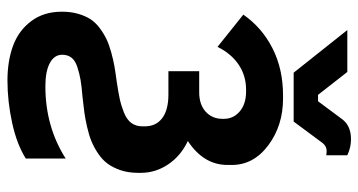

<svg xmlns="http://www.w3.org/2000/svg" viewBox="-242 -508 956 512"><g transform="rotate(90 236.0 -252.0)"><path d="M173.8 -557.1 60.1 -700.2H171.9L232.9 -622.1H250L296.9 -685.1Q314.5 -710 351.1 -710Q373.5 -710 394 -700.2V-644Q390.1 -645 381.8 -645Q370.6 -645 361.8 -634.8L304.2 -557.1ZM402.8 50.8V157.2Q364.7 181.2 307.6 193.6Q250.5 206.1 194.8 206.1Q142.6 206.1 102.1 191.2Q61.5 176.3 36.4 142.8Q11.2 109.4 11.2 61Q11.2 37.1 16.8 17.6Q22.5 -2 31.5 -15.6Q40.5 -29.3 55.4 -40.3Q70.3 -51.3 84.7 -58.1Q99.1 -64.9 119.6 -70.6Q140.1 -76.2 156.5 -79.1Q172.9 -82 195.8 -85Q225.6 -89.4 243.7 -93.3Q261.7 -97.2 280.5 -104.7Q299.3 -112.3 308.1 -124.5Q316.9 -136.7 316.9 -153.8V-160.2Q316.9 -189.9 295.2 -206.5Q273.4 -223.1 231.9 -223.1H169.9V-305.2H226.1Q258.8 -305.2 277.8 -322.5Q296.9 -339.8 296.9 -367.2V-371.1Q296.9 -396.5 277.1 -413.3Q257.3 -430.2 224.1 -430.2H219.2Q181.6 -430.2 152.1 -410.2Q122.6 -390.1 105 -354L19 -422.9Q53.7 -472.7 108.9 -500.7Q164.1 -528.8 234.9 -528.8H242.2Q314.9 -528.8 367.4 -489.5Q419.9 -450.2 419.9 -392.1V-380.9Q419.9 -316.9 356 -274.9Q395.5 -256.3 418.2 -222.7Q440.9 -189 440.9 -149.9V-142.1Q440.9 -116.7 434.1 -96.2Q427.2 -75.7 416.7 -61.3Q406.2 -46.9 389.4 -35.6Q372.6 -24.4 356.4 -17.8Q340.3 -11.2 317.9 -6.1Q295.4 -1 278.6 1.2Q261.7 3.4 238.8 5.9Q210 8.3 192.9 11.2Q175.8 14.2 158.7 19.8Q141.6 25.4 133.8 35.4Q126 45.4 126 60.1Q126 81.1 147.9 93Q169.9 105 210 105Q317.9 105 402.8 50.8Z"/></g></svg>

Font: Fixel Text SemiBold
Style: Regular
Weight: 600
Width: 4
Designer: AlfaBravo + MacPaw
Foundry: Kyrylo Tkachov, Marchela Mozhyna, Serhii Makarenko, Maria Weinstein, Zakhar Kryvoshyya
Version: Version 1.211